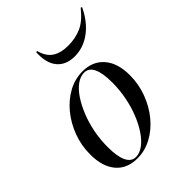

<svg xmlns="http://www.w3.org/2000/svg" viewBox="-187 -726 835 835"><g transform="rotate(-45 230.5 -308.0)"><path d="M166.9 11.3Q103.2 11.3 68.1 -30.2Q33.1 -71.8 33.1 -146Q33.1 -201.6 52 -252Q71 -302.4 103.2 -341.5Q135.5 -380.6 177 -403.2Q218.5 -425.8 265.3 -425.8Q327.4 -425.8 363.3 -384.3Q399.2 -342.7 399.2 -268.5Q399.2 -212.9 380.2 -162.5Q361.3 -112.1 329 -73Q296.8 -33.9 254.8 -11.3Q212.9 11.3 166.9 11.3ZM166.1 2.4Q189.5 2.4 212.5 -14.5Q235.5 -31.5 255.2 -60.9Q275 -90.3 290.3 -128.6Q305.6 -166.9 314.1 -210.9Q322.6 -254.8 322.6 -300Q322.6 -358.1 308.5 -387.5Q294.4 -416.9 266.1 -416.9Q242.7 -416.9 219.8 -400.4Q196.8 -383.9 177 -354Q157.3 -324.2 141.9 -285.9Q126.6 -247.6 118.1 -204Q109.7 -160.5 109.7 -115.3Q109.7 -56.5 124.2 -27Q138.7 2.4 166.1 2.4ZM287.9 -495.2Q234.7 -495.2 206.5 -528.6Q178.2 -562.1 181.5 -626.6L187.9 -628.2Q199.2 -585.5 227 -566.9Q254.8 -548.4 300.8 -548.4Q346 -548.4 382.7 -564.9Q419.4 -581.5 455.6 -627.4L461.3 -624.2Q432.3 -562.9 386.7 -529Q341.1 -495.2 287.9 -495.2Z"/></g></svg>

Font: Playfair 144pt
Style: Italic
Weight: 400
Italic angle: -15.6°
Designer: Claus Eggers Sørensen
Foundry: Claus Eggers Sørensen
Version: Version 2.001;gftools[0.9.30]